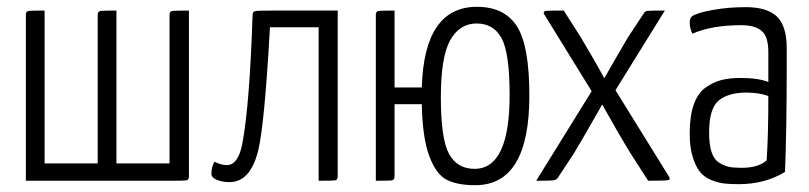

<svg xmlns="http://www.w3.org/2000/svg" viewBox="-20 -531 2377 564"><path d="M535 -14Q535 -3 528.5 -1.5Q522 0 479 0H56V-487Q56 -497 62.5 -498.5Q69 -500 111 -500V-51H267V-487Q267 -497 274 -498.5Q281 -500 322 -500V-51H478V-487Q478 -497 485 -498.5Q492 -500 535 -500Z M654 4Q634 4 617.5 -2.5Q601 -9 601 -21Q601 -40 610 -56Q630 -46 646 -46Q680 -46 692 -110Q713 -221 722 -487Q722 -497 730.5 -498.5Q739 -500 787 -500Q804 -500 815 -500H972V-14Q972 -3 965.5 -1.5Q959 0 916 0V-451H773Q757 -163 738 -87Q715 4 654 4Z M1376 13Q1323 13 1292 -3Q1261 -19 1241 -72.5Q1221 -126 1219 -225H1139V-14Q1139 -3 1132.5 -1.5Q1126 0 1084 0V-487Q1084 -497 1090.5 -498.5Q1097 -500 1139 -500V-274H1219Q1226 -511 1381 -511Q1461 -511 1498 -454.5Q1535 -398 1535 -250Q1535 13 1376 13ZM1275 -245Q1275 -123 1299 -79Q1323 -35 1374 -35Q1477 -35 1477 -252Q1477 -375 1453.5 -418.5Q1430 -462 1380 -462Q1330 -462 1302.5 -413Q1275 -364 1275 -245Z M1944 -14Q1951 -4 1943 -2Q1935 0 1884 0L1832 -81Q1798 -136 1749 -224Q1684 -110 1665 -79L1620 -11Q1616 -3 1606.5 -1.5Q1597 0 1555 0L1718 -263L1578 -490Q1575 -497 1583 -499Q1592 -500 1636 -500L1687 -420Q1734 -341 1755 -301Q1799 -378 1825 -422L1870 -490Q1874 -498 1881.5 -499Q1889 -500 1933 -500L1788 -266Z M2006 -464Q2006 -479 2014 -484Q2030 -494 2075 -502Q2120 -510 2171 -510Q2233 -510 2262 -482.5Q2291 -455 2291 -389V-329Q2291 -156 2286 -26Q2227 10 2150 10Q2125 10 2107 8Q2089 6 2068.5 -2.5Q2048 -11 2035.5 -27Q2023 -43 2014.5 -71Q2006 -99 2006 -139Q2006 -190 2018 -224Q2030 -258 2053 -274Q2076 -290 2099.5 -296Q2123 -302 2155 -302Q2208 -302 2237 -290V-378Q2237 -424 2217 -440.5Q2197 -457 2158 -457Q2070 -457 2014 -432Q2006 -448 2006 -464ZM2237 -249Q2210 -259 2172 -259Q2120 -259 2091.5 -236Q2063 -213 2063 -141Q2063 -107 2070 -85Q2077 -63 2092 -53.5Q2107 -44 2121 -41Q2135 -38 2158 -38Q2208 -38 2232 -60Q2237 -130 2237 -249Z"/></svg>

Font: Yanone Kaffeesatz Light
Style: Regular
Weight: 300
Designer: Yanone (Cyrillic: Daniel Pouzeot)
Foundry: Yanone
Version: Version 1.003;PS 001.003;hotconv 1.0.88;makeotf.lib2.5.64775